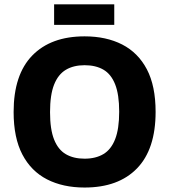

<svg xmlns="http://www.w3.org/2000/svg" viewBox="-20 -847 777 881"><path d="M368.1 13.5Q269.1 13.5 196 -23.9Q122.8 -61.4 82.6 -138.1Q42.5 -214.8 42.5 -333Q42.5 -504.4 128.1 -592.3Q213.8 -680.2 368.1 -680.2Q467.4 -680.2 540.6 -642.8Q613.7 -605.3 653.9 -529Q694 -452.6 694 -333.7Q694 -162.3 608.7 -74.4Q523.4 13.5 368.1 13.5ZM368.1 -118.9Q419.1 -118.9 454.4 -139.9Q489.7 -160.8 508.3 -208.2Q526.9 -255.5 526.9 -334.4Q526.9 -413.3 508.3 -460.1Q489.7 -507 454.4 -527.4Q419.1 -547.8 368.1 -547.8Q317.4 -547.8 282.1 -526.7Q246.8 -505.6 228.2 -458.7Q209.6 -411.9 209.6 -332.3Q209.6 -253.4 228.2 -206.8Q246.8 -160.1 282.1 -139.5Q317.4 -118.9 368.1 -118.9ZM228.3 -732.8V-827.1H504.3V-732.8Z"/></svg>

Font: Maven Pro
Style: Regular
Weight: 400
Designer: Joe Prince
Foundry: Joe Prince
Version: Version 2.103